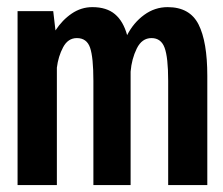

<svg xmlns="http://www.w3.org/2000/svg" viewBox="-20 -532 640 552"><path d="M30.5 0V-500H133L139.5 -444.5Q159 -474.5 186.2 -493Q213.5 -511.5 245.5 -511.5Q286.5 -511.5 310.5 -491.2Q334.5 -471 345.5 -431Q364 -467 394.5 -489.2Q425 -511.5 462 -511.5Q525.5 -511.5 550.8 -461.8Q576 -412 576 -314V0H463.5V-299.5Q463.5 -367 453.2 -394.8Q443 -422.5 415.5 -422.5Q388 -422.5 373.2 -392.5Q358.5 -362.5 355.5 -326V0H248.5V-299.5Q248.5 -367 239 -394.8Q229.5 -422.5 201 -422.5Q175.5 -422.5 161.5 -396.2Q147.5 -370 143.5 -337.5V0Z"/></svg>

Font: Trispace Condensed Medium
Style: Regular
Weight: 500
Width: 3
Designer: Tyler Finck
Foundry: Etcetera Type Company
Version: Version 1.210; ttfautohint (v1.8.3)